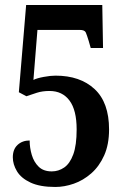

<svg xmlns="http://www.w3.org/2000/svg" viewBox="-20 -734 496 764"><path d="M200 10Q139 10 101.5 -7.5Q64 -25 47.5 -52.5Q31 -80 31 -108Q31 -140 50 -157.5Q69 -175 98 -175Q98 -146 106.5 -117.5Q115 -89 134 -70.5Q153 -52 186 -52Q213 -52 235.5 -67.5Q258 -83 271.5 -119.5Q285 -156 285 -219Q285 -296 256.5 -334Q228 -372 177 -372Q149 -372 127 -365Q105 -358 85 -351L55 -367L84 -714H387L390 -543H341L333 -571Q326 -594 321.5 -604.5Q317 -615 297 -615H129L113 -416Q127 -423 154 -428Q181 -433 201 -433Q299 -433 356.5 -379.5Q414 -326 414 -219Q414 -159 394.5 -115.5Q375 -72 343 -44Q311 -16 273.5 -3Q236 10 200 10Z"/></svg>

Font: Noto Serif Thai ExtraCondensed
Style: Bold
Weight: 700
Width: 2
Designer: Monotype Design Team
Foundry: Monotype Imaging Inc.
Version: Version 2.002; ttfautohint (v1.8.4.7-5d5b)